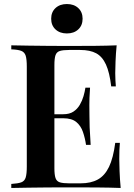

<svg xmlns="http://www.w3.org/2000/svg" viewBox="-20 -933 665 953"><path d="M559 -708Q555 -667 553.5 -628.5Q552 -590 552 -570Q552 -551 553 -533.5Q554 -516 555 -504H532Q524 -573 506 -612.5Q488 -652 457.5 -668.5Q427 -685 378 -685H323Q293 -685 277 -680Q261 -675 255.5 -659Q250 -643 250 -610V-98Q250 -66 255.5 -49.5Q261 -33 277 -28Q293 -23 323 -23H380Q431 -23 465.5 -42Q500 -61 521 -104.5Q542 -148 552 -224H575Q572 -193 572 -144Q572 -123 573.5 -83Q575 -43 579 0Q528 -2 464 -2.5Q400 -3 350 -3Q327 -3 289.5 -3Q252 -3 208.5 -2.5Q165 -2 120.5 -1.5Q76 -1 36 0V-20Q69 -22 85.5 -28Q102 -34 107.5 -52Q113 -70 113 -106V-602Q113 -639 107.5 -656.5Q102 -674 85.5 -680.5Q69 -687 36 -688V-708Q76 -707 120.5 -706.5Q165 -706 208.5 -705.5Q252 -705 289.5 -705Q327 -705 350 -705Q396 -705 454.5 -705.5Q513 -706 559 -708ZM398 -366Q398 -366 398 -356Q398 -346 398 -346H220Q220 -346 220 -356Q220 -366 220 -366ZM427 -498Q423 -441 423.5 -411Q424 -381 424 -356Q424 -331 425 -301Q426 -271 430 -214H407Q402 -248 391.5 -278.5Q381 -309 358.5 -327.5Q336 -346 294 -346V-366Q325 -366 344.5 -379Q364 -392 376 -412.5Q388 -433 394.5 -455.5Q401 -478 404 -498ZM312 -913Q347 -913 368.5 -893Q390 -873 390 -840Q390 -807 368.5 -787Q347 -767 312 -767Q277 -767 255.5 -787Q234 -807 234 -840Q234 -873 255.5 -893Q277 -913 312 -913Z"/></svg>

Font: Playfair Display SemiBold
Style: Regular
Weight: 600
Designer: Claus Eggers Sørensen
Foundry: Claus Eggers Sørensen
Version: Version 1.203